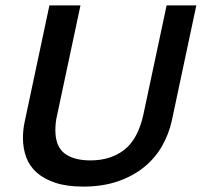

<svg xmlns="http://www.w3.org/2000/svg" viewBox="-20 -680 747 711"><path d="M192 -256Q188 -240 186.5 -225.5Q185 -211 185 -198Q185 -138 219 -112Q253 -86 315 -86Q390 -86 440.5 -125.5Q491 -165 511 -256L597 -660H707L616 -232Q605 -183 580 -139Q555 -95 514 -61.5Q473 -28 416.5 -8.5Q360 11 288 11Q228 11 185.5 -3Q143 -17 116 -41Q89 -65 77 -98Q65 -131 65 -169Q65 -201 72 -232L163 -660H278Z"/></svg>

Font: Quattrocento Sans
Style: Bold Italic
Weight: 700
Designer: Pablo Impallari
Foundry: Pablo Impallari, Igino Marini, Brenda Gallo
Version: Version 2.000